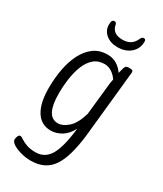

<svg xmlns="http://www.w3.org/2000/svg" viewBox="-227 -796 925 1091"><g transform="rotate(30 235.5 -250.5)"><path d="M170 212Q137 212 105 203.5Q73 195 51.5 181.5Q30 168 30 152Q30 143 35 131Q40 119 49 119Q56 119 69.5 128.5Q83 138 107.5 147.5Q132 157 169 157Q230 157 262 102.5Q294 48 308 -78Q285 -33 251 -13Q217 7 182 7Q119 7 85.5 -46Q52 -99 52 -197Q52 -262 63 -321.5Q74 -381 98 -428Q122 -475 159 -502Q196 -529 248 -529Q282 -529 308.5 -513Q335 -497 353 -470Q358 -490 363 -507Q367 -519 374 -522Q381 -525 391 -525H395Q409 -525 413.5 -520.5Q418 -516 417 -507L373 -78Q356 77 309.5 144.5Q263 212 170 212ZM197 -49Q228 -49 262 -79Q296 -109 317 -179L337 -367Q338 -381 340 -395Q342 -409 345 -422Q327 -448 305 -461Q283 -474 261 -474Q219 -474 191 -450Q163 -426 147 -386Q131 -346 124 -297Q117 -248 117 -197Q117 -125 136.5 -87Q156 -49 197 -49ZM272 -593Q227 -593 197.5 -617.5Q168 -642 168 -680Q168 -700 173 -706.5Q178 -713 187 -713Q199 -713 202 -696Q213 -644 277 -644Q338 -644 360 -697Q367 -713 379 -713Q392 -713 392 -698Q392 -651 359 -622Q326 -593 272 -593Z"/></g></svg>

Font: Asap Condensed Condensed Light
Style: Italic
Weight: 300
Width: 3
Italic angle: -6°
Designer: Pablo Cosgaya
Foundry: Omnibus-Type
Version: Version 3.001; ttfautohint (v1.8.4.7-5d5b)